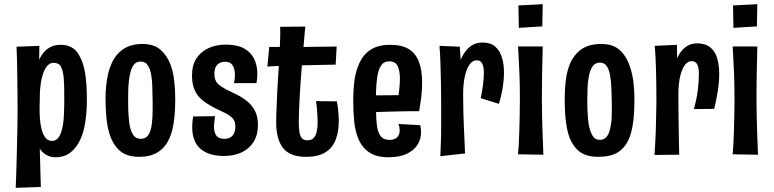

<svg xmlns="http://www.w3.org/2000/svg" viewBox="-20 -739 3695 917"><path d="M55 158Q56 138 57 108.5Q58 79 59 42Q60 5 61 -36Q62 -77 63 -120.5Q64 -164 64 -207Q64 -246 63.5 -290.5Q63 -335 62.5 -378Q62 -421 61 -457Q60 -493 59 -516L168 -520L167 -454Q177 -475 191 -491Q205 -507 224.5 -516Q244 -525 268 -525Q320 -525 346 -492.5Q372 -460 383 -408Q390 -376 392.5 -338Q395 -300 395 -260Q395 -227 392 -194.5Q389 -162 383 -132.5Q377 -103 366 -78Q349 -38 319.5 -13Q290 12 245 12Q227 12 213 6.5Q199 1 188.5 -8Q178 -17 170 -28L175 154ZM169 -219Q169 -173 175 -138.5Q181 -104 194 -85Q207 -66 228 -66Q247 -66 258.5 -81Q270 -96 276 -121Q283 -148 285 -184.5Q287 -221 287 -259Q287 -292 286.5 -319.5Q286 -347 284 -369Q281 -402 271 -420.5Q261 -439 236 -439Q214 -439 199.5 -416.5Q185 -394 177.5 -356Q170 -318 170 -270Z M644 10Q584 10 550.5 -20.5Q517 -51 502 -103Q492 -137 488 -179Q484 -221 484 -268Q484 -299 487 -328Q490 -357 495.5 -383Q501 -409 511 -431Q529 -476 566 -502.5Q603 -529 661 -529Q715 -529 746.5 -501.5Q778 -474 795 -429Q807 -396 812 -354Q817 -312 817 -264Q817 -222 813.5 -184Q810 -146 802 -115Q792 -76 772 -48Q752 -20 721 -5Q690 10 644 10ZM652 -76Q677 -76 689 -95Q701 -114 705 -146Q707 -161 708 -178Q709 -195 709 -214Q709 -233 709 -253Q708 -289 707.5 -320.5Q707 -352 703 -376Q698 -409 686 -427Q674 -445 652 -445Q638 -445 628.5 -438.5Q619 -432 612.5 -419.5Q606 -407 602 -390Q598 -373 595.5 -351.5Q593 -330 592.5 -306Q592 -282 592 -256Q592 -236 592.5 -217Q593 -198 594.5 -181Q596 -164 598 -148Q603 -115 615.5 -95.5Q628 -76 652 -76Z M1049 6Q1011 6 982.5 -3.5Q954 -13 935 -30.5Q916 -48 907 -73.5Q898 -99 898 -131Q898 -143 899 -156Q900 -169 903 -183L1007 -184Q1006 -171 1004 -158.5Q1002 -146 1002 -136Q1002 -106 1013.5 -91Q1025 -76 1052 -76Q1070 -76 1081.5 -83.5Q1093 -91 1098.5 -104.5Q1104 -118 1104 -135Q1104 -160 1091 -174Q1078 -188 1055.5 -199Q1033 -210 1006 -223Q985 -234 965 -247Q945 -260 929.5 -277.5Q914 -295 905.5 -320Q897 -345 897 -379Q897 -428 918.5 -460.5Q940 -493 976.5 -509.5Q1013 -526 1058 -526Q1111 -526 1144 -508.5Q1177 -491 1193 -459.5Q1209 -428 1209 -386Q1209 -380 1208.5 -372.5Q1208 -365 1207 -357.5Q1206 -350 1205 -342H1097Q1100 -352 1101 -362.5Q1102 -373 1102 -382Q1102 -408 1091.5 -426Q1081 -444 1055 -444Q1039 -444 1027.5 -437.5Q1016 -431 1010 -418.5Q1004 -406 1004 -387Q1004 -368 1010 -354.5Q1016 -341 1029 -331.5Q1042 -322 1060 -312Q1085 -300 1112 -286.5Q1139 -273 1161.5 -254.5Q1184 -236 1198 -209Q1212 -182 1212 -142Q1212 -95 1191.5 -62Q1171 -29 1134.5 -11.5Q1098 6 1049 6Z M1441 10Q1401 10 1373.5 -1.5Q1346 -13 1330 -34.5Q1314 -56 1306.5 -86.5Q1299 -117 1299 -155Q1299 -189 1301 -225Q1303 -261 1304 -299Q1307 -347 1309 -383Q1311 -419 1313 -447.5Q1315 -476 1316 -501.5Q1317 -527 1318 -553Q1319 -579 1318 -611L1438 -612Q1434 -565 1430 -520.5Q1426 -476 1422.5 -435.5Q1419 -395 1416.5 -358Q1414 -321 1412 -290Q1410 -252 1408.5 -219Q1407 -186 1407 -157Q1407 -129 1410 -109Q1413 -89 1422 -79Q1431 -69 1448 -69Q1467 -69 1477.5 -79.5Q1488 -90 1492.5 -109.5Q1497 -129 1497 -154Q1497 -170 1496 -187Q1495 -204 1493.5 -221.5Q1492 -239 1489 -256L1589 -255Q1592 -238 1594 -222Q1596 -206 1597 -191Q1598 -176 1598 -161Q1598 -111 1583.5 -72.5Q1569 -34 1535 -12Q1501 10 1441 10ZM1257 -421 1266 -515Q1268 -515 1278.5 -515Q1289 -515 1304 -515Q1319 -515 1335 -514.5Q1351 -514 1364 -514Q1377 -514 1385 -514Q1401 -514 1426.5 -514.5Q1452 -515 1480 -515.5Q1508 -516 1532.5 -516Q1557 -516 1572.5 -516.5Q1588 -517 1588 -517L1583 -430Q1583 -430 1570 -430Q1557 -430 1535.5 -429.5Q1514 -429 1489 -428.5Q1464 -428 1440.5 -427.5Q1417 -427 1400 -427Q1379 -427 1354.5 -426Q1330 -425 1308 -424Q1286 -423 1271.5 -422Q1257 -421 1257 -421Z M1836 12Q1776 12 1741.5 -12.5Q1707 -37 1690 -80Q1676 -115 1671.5 -161Q1667 -207 1667 -261Q1667 -308 1672 -348Q1677 -388 1689 -420Q1701 -453 1721 -476.5Q1741 -500 1771 -512.5Q1801 -525 1843 -525Q1901 -525 1934 -503.5Q1967 -482 1981.5 -442Q1996 -402 1996 -347Q1996 -326 1994.5 -303.5Q1993 -281 1989.5 -257.5Q1986 -234 1982 -208L1881 -270Q1884 -287 1886 -303.5Q1888 -320 1889 -335Q1890 -350 1890 -363Q1890 -402 1879 -424Q1868 -446 1839 -446Q1813 -446 1799.5 -425.5Q1786 -405 1781 -366Q1779 -353 1778 -337.5Q1777 -322 1776 -305Q1775 -288 1775 -270Q1775 -241 1775.5 -214.5Q1776 -188 1777.5 -166.5Q1779 -145 1782 -128Q1788 -100 1801 -85.5Q1814 -71 1839 -71Q1866 -71 1877.5 -84Q1889 -97 1889 -116Q1889 -123 1887.5 -131Q1886 -139 1883 -147L1987 -141Q1989 -133 1990 -124.5Q1991 -116 1991 -108Q1991 -73 1973 -46Q1955 -19 1921 -3.5Q1887 12 1836 12ZM1700 -200 1697 -283 1965 -285 1982 -208Q1982 -208 1963 -208Q1944 -208 1912.5 -207.5Q1881 -207 1843.5 -206Q1806 -205 1768.5 -203.5Q1731 -202 1700 -200Z M2276 -270Q2283 -304 2287 -335.5Q2291 -367 2291 -392Q2291 -420 2283 -435.5Q2275 -451 2256 -451Q2238 -451 2223.5 -432Q2209 -413 2200.5 -376.5Q2192 -340 2192 -287L2148 -245Q2149 -295 2154 -339.5Q2159 -384 2169 -420Q2179 -456 2195 -482Q2211 -508 2233 -522Q2255 -536 2284 -536Q2322 -536 2344.5 -517Q2367 -498 2377 -465.5Q2387 -433 2387 -393Q2387 -357 2380.5 -318Q2374 -279 2363 -243ZM2083 7Q2084 -19 2085 -42Q2086 -65 2086.5 -87.5Q2087 -110 2087 -134Q2087 -158 2087 -185.5Q2087 -213 2087 -247Q2087 -295 2086 -344.5Q2085 -394 2083.5 -439.5Q2082 -485 2079 -520L2176 -516Q2178 -489 2180 -457Q2182 -425 2185 -384.5Q2188 -344 2192 -287Q2192 -243 2193 -205Q2194 -167 2195.5 -133Q2197 -99 2198.5 -68Q2200 -37 2201 -6Z M2575 0 2454 -2Q2456 -20 2457.5 -46.5Q2459 -73 2460 -107Q2461 -141 2462 -181Q2463 -221 2463 -267Q2463 -332 2461 -383Q2459 -434 2457 -468Q2455 -502 2454 -517H2572Q2572 -505 2571 -470Q2570 -435 2569 -382.5Q2568 -330 2568 -266Q2568 -223 2569 -184Q2570 -145 2571 -110.5Q2572 -76 2573.5 -48Q2575 -20 2575 0ZM2570 -613 2458 -606 2456 -713 2572 -719Z M2837 10Q2774 10 2740.5 -21Q2707 -52 2693 -104Q2687 -127 2683.5 -153Q2680 -179 2678.5 -208Q2677 -237 2677 -268Q2677 -311 2681.5 -349Q2686 -387 2696 -418Q2713 -469 2750.5 -499Q2788 -529 2852 -529Q2911 -529 2944 -496Q2977 -463 2992 -410Q3002 -378 3006 -341Q3010 -304 3010 -264Q3010 -234 3008.5 -205.5Q3007 -177 3003.5 -152Q3000 -127 2994 -105Q2979 -50 2943 -20Q2907 10 2837 10ZM2845 -71Q2861 -71 2872 -80.5Q2883 -90 2889 -107Q2895 -124 2898 -145Q2901 -161 2901.5 -178.5Q2902 -196 2902 -215Q2902 -234 2902 -253Q2901 -286 2900 -316.5Q2899 -347 2895 -371Q2891 -403 2879 -421.5Q2867 -440 2845 -440Q2822 -440 2809.5 -421Q2797 -402 2792 -372Q2787 -347 2786 -317Q2785 -287 2785 -256Q2785 -237 2785.5 -218Q2786 -199 2787.5 -181.5Q2789 -164 2791 -148Q2797 -114 2809 -92.5Q2821 -71 2845 -71Z M3294 -218Q3308 -268 3313 -311Q3318 -354 3318 -386Q3318 -416 3310 -431.5Q3302 -447 3283 -447Q3265 -447 3251 -428.5Q3237 -410 3228.5 -374.5Q3220 -339 3220 -287L3176 -245Q3177 -294 3182 -338Q3187 -382 3197.5 -417.5Q3208 -453 3223.5 -479Q3239 -505 3260.5 -518.5Q3282 -532 3309 -532Q3348 -532 3371.5 -513.5Q3395 -495 3405 -462Q3415 -429 3415 -387Q3415 -349 3408.5 -306Q3402 -263 3391 -219ZM3106 1Q3108 -31 3109.5 -57.5Q3111 -84 3112 -112Q3113 -140 3113.5 -172.5Q3114 -205 3115 -247Q3115 -294 3114.5 -335Q3114 -376 3113 -410.5Q3112 -445 3110.5 -472Q3109 -499 3107 -520L3213 -525Q3214 -498 3214 -464Q3214 -430 3215.5 -387Q3217 -344 3220 -287Q3220 -243 3220.5 -204Q3221 -165 3221.5 -130Q3222 -95 3222.5 -63Q3223 -31 3224 0Z M3600 0 3479 -2Q3481 -20 3482.5 -46.5Q3484 -73 3485 -107Q3486 -141 3487 -181Q3488 -221 3488 -267Q3488 -332 3486 -383Q3484 -434 3482 -468Q3480 -502 3479 -517H3597Q3597 -505 3596 -470Q3595 -435 3594 -382.5Q3593 -330 3593 -266Q3593 -223 3594 -184Q3595 -145 3596 -110.5Q3597 -76 3598.5 -48Q3600 -20 3600 0ZM3595 -613 3483 -606 3481 -713 3597 -719Z"/></svg>

Font: Truculenta
Style: Bold
Weight: 700
Designer: Ivan Castro, Eva Sanz & Omnibus-Type Team
Foundry: Omnibus-Type
Version: Version 1.002